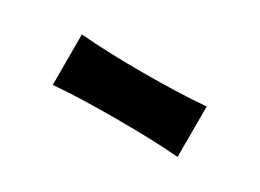

<svg xmlns="http://www.w3.org/2000/svg" viewBox="-22 -1013 733 542"><g transform="rotate(30 344.0 -742.5)"><path d="M140.6 -660.6V-825.2Q187 -821.3 237.8 -819.6Q288.6 -817.9 343.8 -817.9Q399.4 -817.9 450.4 -819.6Q501.5 -821.3 547.4 -825.2V-660.6Q501.5 -664.6 450.4 -666Q399.4 -667.5 343.8 -667.5Q288.6 -667.5 237.8 -666Q187 -664.6 140.6 -660.6Z"/></g></svg>

Font: Pinar DS4-ExtraBold
Style: Regular
Weight: 800
Designer: Amin Abedi
Version: Version 2.000